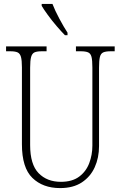

<svg xmlns="http://www.w3.org/2000/svg" viewBox="-20 -951 618 981"><path d="M287 10Q199 10 145.5 -42Q92 -94 92 -214V-607Q92 -643 87 -660.5Q82 -678 69.5 -683.5Q57 -689 33 -689H11V-714H218V-689H193Q169 -689 156.5 -683.5Q144 -678 139 -660Q134 -642 134 -605V-210Q134 -111 177 -66.5Q220 -22 291 -22Q349 -22 384.5 -48.5Q420 -75 436 -117.5Q452 -160 452 -207V-606Q452 -643 447.5 -660.5Q443 -678 430 -683.5Q417 -689 393 -689H368V-714H566V-689H545Q521 -689 508 -683.5Q495 -678 490.5 -660Q486 -642 486 -605V-205Q486 -145 464 -96.5Q442 -48 398 -19Q354 10 287 10ZM312 -771Q294 -789 269.5 -817.5Q245 -846 224 -875Q203 -904 193 -921V-931H248Q261 -897 283.5 -855Q306 -813 325 -784V-771Z"/></svg>

Font: Noto Serif Tamil Condensed ExtraLight
Style: Regular
Weight: 200
Width: 3
Designer: Indian Type Foundry, Tom Grace, and the Monotype Design Team
Foundry: Monotype Imaging Inc.
Version: Version 2.004; ttfautohint (v1.8.4.7-5d5b)